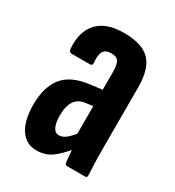

<svg xmlns="http://www.w3.org/2000/svg" viewBox="-130 -577 606 663"><g transform="rotate(30 173.0 -245.5)"><path d="M233 0Q224 0 223 -10Q221 -27 219 -52.5Q217 -78 216 -98L207 -110V-358Q207 -390 199.5 -402Q192 -414 170 -414Q148 -414 139.5 -400.5Q131 -387 134 -355Q135 -344 124 -344H52Q41 -344 40 -358Q35 -424 69 -460.5Q103 -497 173 -497Q245 -497 277 -465Q309 -433 309 -357V-125Q309 -82 310 -55Q311 -28 312 -12Q313 0 305 0ZM113 6Q71 6 48 -29Q25 -64 25 -126Q25 -195 56 -235Q87 -275 159 -284L215 -291V-226L179 -221Q151 -218 137 -197.5Q123 -177 123 -139Q123 -110 131 -94Q139 -78 154 -78Q169 -78 184 -90.5Q199 -103 221 -133L229 -69Q196 -28 171 -11Q146 6 113 6Z"/></g></svg>

Font: Sofia Sans Extra Condensed
Style: Bold
Weight: 700
Designer: Botio Nikoltchev, Ani Petrova
Foundry: lettersoup
Version: Version 4.101